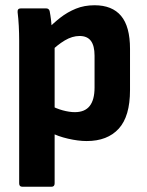

<svg xmlns="http://www.w3.org/2000/svg" viewBox="-20 -526 559 731"><path d="M310 11Q278 11 239 2Q200 -7 172 -22L170 -126Q193 -113 218.5 -106Q244 -99 265 -99Q303 -99 321.5 -122.5Q340 -146 340 -193V-314Q340 -352 326 -370.5Q312 -389 283 -389Q255 -389 226.5 -372Q198 -355 169 -326L158 -412Q183 -438 210 -459Q237 -480 269 -493Q301 -506 340 -506Q407 -506 441 -465.5Q475 -425 475 -340V-183Q475 -83 432 -36Q389 11 310 11ZM65 185Q53 185 53 172V-371Q53 -399 51.5 -427.5Q50 -456 47 -480Q46 -494 59 -494H156Q166 -494 169 -484Q172 -469 174.5 -448Q177 -427 177 -409L188 -357V172Q188 185 176 185Z"/></svg>

Font: Sofia Sans Semi Condensed ExtraBold
Style: Regular
Weight: 800
Designer: Botio Nikoltchev, Ani Petrova
Foundry: lettersoup
Version: Version 4.100